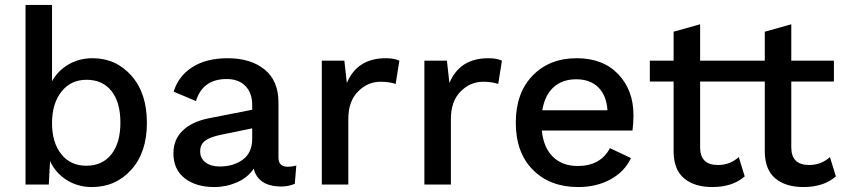

<svg xmlns="http://www.w3.org/2000/svg" viewBox="-20 -745 3409 775"><path d="M354 -510Q448 -510 510.5 -439.5Q573 -369 573 -249Q573 -130 510 -60Q447 10 351 10Q294 10 249 -18.5Q204 -47 182 -95L177 0H83V-725H190V-417Q213 -459 256 -484.5Q299 -510 354 -510ZM328 -76Q393 -76 429.5 -122Q466 -168 466 -250Q466 -332 430 -377.5Q394 -423 329 -423Q266 -423 228 -375Q190 -327 190 -248Q190 -169 227.5 -122.5Q265 -76 328 -76Z M1141 -72Q1159 -72 1176 -77L1170 -3Q1144 8 1112 8Q1022 6 1004 -64Q980 -28 936.5 -9Q893 10 845 10Q771 10 725.5 -25.5Q680 -61 680 -126Q680 -181 716.5 -217Q753 -253 820 -267L998 -302V-321Q998 -370 970.5 -398Q943 -426 895 -426Q798 -426 771 -337L681 -375Q700 -438 756.5 -474Q813 -510 899 -510Q992 -510 1048 -464.5Q1104 -419 1104 -332V-109Q1104 -72 1141 -72ZM867 -73Q923 -73 960.5 -101Q998 -129 998 -185V-227L872 -201Q828 -192 808 -177Q788 -162 788 -134Q788 -106 809.5 -89.5Q831 -73 867 -73Z M1279 0V-500H1370L1380 -410Q1422 -510 1537 -510Q1572 -510 1592 -500L1577 -406Q1552 -415 1516 -415Q1464 -415 1425 -375.5Q1386 -336 1386 -265V0Z M1693 0V-500H1784L1794 -410Q1836 -510 1951 -510Q1986 -510 2006 -500L1991 -406Q1966 -415 1930 -415Q1878 -415 1839 -375.5Q1800 -336 1800 -265V0Z M2537 -280Q2537 -248 2533 -218H2167Q2174 -149 2212 -112Q2250 -75 2312 -75Q2404 -75 2442 -147L2527 -107Q2501 -52 2444.5 -21Q2388 10 2314 10Q2200 10 2131 -59.5Q2062 -129 2062 -250Q2062 -370 2130 -440Q2198 -510 2308 -510Q2414 -510 2475.5 -445.5Q2537 -381 2537 -280ZM2169 -300H2432Q2428 -360 2395 -392.5Q2362 -425 2306 -425Q2250 -425 2214.5 -393Q2179 -361 2169 -300Z M2962 -111 2986 -33Q2937 10 2855 10Q2784 10 2742 -24.5Q2700 -59 2699 -132V-416H2603V-500H2699V-617L2806 -647V-500H2978V-416H2806V-150Q2806 -79 2878 -79Q2927 -79 2962 -111Z M3330 -111 3354 -33Q3305 10 3223 10Q3152 10 3110 -24.5Q3068 -59 3067 -132V-416H2971V-500H3067V-617L3174 -647V-500H3346V-416H3174V-150Q3174 -79 3246 -79Q3295 -79 3330 -111Z"/></svg>

Font: Elaine Sans Medium
Style: Regular
Weight: 500
Designer: Wei Huang
Foundry: Wei Huang
Version: Version 2.001;PS 002.001;hotconv 1.0.88;makeotf.lib2.5.64775